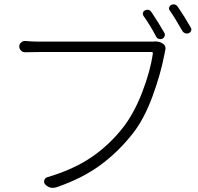

<svg xmlns="http://www.w3.org/2000/svg" viewBox="-20 -865 928 900"><path d="M700.2 -669.9Q703.1 -670.9 706.1 -670.9Q728.5 -670.9 742.2 -661.1Q755.9 -653.3 755.9 -637.7Q755.9 -632.8 753.9 -627Q752 -620.1 751 -611.3Q732.4 -514.6 693.8 -410.6Q655.3 -306.6 602.5 -239.3Q533.2 -151.4 448.7 -89.8Q364.3 -28.3 245.1 12.7Q235.4 15.6 226.6 15.6Q207 15.6 191.4 -1Q184.6 -8.8 187.5 -19.5Q190.4 -30.3 201.2 -34.2Q324.2 -70.3 409.2 -128.4Q494.1 -186.5 558.6 -269.5Q609.4 -335.9 647 -433.6Q684.6 -531.2 696.3 -613.3Q698.2 -621.1 690.4 -621.1H159.2Q126 -621.1 99.6 -620.1Q87.9 -619.1 79.1 -627.4Q70.3 -635.7 70.3 -647Q70.3 -658.2 79.1 -666Q87.9 -673.8 99.6 -672.9Q131.8 -669.9 160.2 -669.9H683.6Q694.3 -669.9 700.2 -669.9ZM775.4 -816.4Q770.5 -822.3 772.9 -830.1Q775.4 -837.9 782.2 -841.8Q789.1 -844.7 793.9 -844.7Q805.7 -844.7 813.5 -833Q845.7 -786.1 874 -736.3Q877 -732.4 877 -727.5Q877 -724.6 876 -720.7Q873 -712.9 865.2 -710Q857.4 -706.1 848.6 -709Q839.8 -711.9 835 -719.7Q798.8 -783.2 775.4 -816.4ZM652.3 -791Q649.4 -795.9 649.4 -800.8Q649.4 -802.7 650.4 -805.7Q652.3 -813.5 660.2 -816.4Q666 -819.3 671.9 -819.3Q682.6 -819.3 690.4 -807.6Q721.7 -760.7 750 -711.9Q752.9 -707 752.9 -702.1Q752.9 -699.2 752 -696.3Q749 -687.5 741.2 -683.6Q736.3 -681.6 731.4 -681.6Q728.5 -681.6 724.6 -682.6Q715.8 -685.5 711.9 -693.4Q685.5 -744.1 652.3 -791Z"/></svg>

Font: Gen Jyuu Gothic P Light
Style: Regular
Weight: 200
Designer: [Source Han Sans]
Ryoko NISHIZUKA  (kana & ideographs); Paul D. Hunt (Latin, Greek & Cyrillic); Wenlong ZHANG  (bopomofo
Version: Version 1.002.20150607